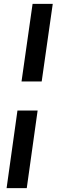

<svg xmlns="http://www.w3.org/2000/svg" viewBox="-20 -801 301 990"><path d="M195 -381H91L148 -781H252ZM118 169H14L70 -231H174Z"/></svg>

Font: Ezarion
Style: Bold Italic
Weight: 700
Italic angle: -8°
Designer: Natanael Gama
Version: Version 1.001;PS 001.001;hotconv 1.0.70;makeotf.lib2.5.58329